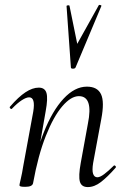

<svg xmlns="http://www.w3.org/2000/svg" viewBox="-20 -751 505 780"><path d="M336.6 9Q310.8 9 304.5 -13.2Q298.2 -35.4 308 -89L337 -248Q359.8 -360.4 300.4 -360.4Q268.4 -360.4 233 -319.2Q197.6 -278 166.2 -198.9Q134.8 -119.8 114.4 -7.2L102 -8.2Q122.8 -124.8 157.7 -212.9Q192.6 -301 238.1 -350Q283.6 -399 333 -399Q375.8 -399 390.4 -368.2Q405 -337.4 391.4 -267L358.4 -89Q353.4 -58.6 358.3 -44.7Q363.2 -30.8 375.4 -30.8Q386.4 -30.8 403.4 -43.6Q420.4 -56.4 441.2 -77Q444.2 -81 448.6 -77Q453 -73 449.2 -69Q416.6 -32 390 -11.5Q363.4 9 336.6 9ZM82.4 8Q68.2 8 63.6 6.3Q59 4.6 59 1.6Q59 -1.6 64.5 -24.8Q70 -48 74 -74L115 -297Q124.8 -355.6 98.4 -355.6Q86.8 -355.6 68.7 -344Q50.6 -332.4 29.2 -310Q26.2 -306 21.8 -310.5Q17.4 -315 21.2 -318.2Q54.8 -357.2 83.4 -376.1Q112 -395 137.6 -395Q162.4 -395 168.8 -373.3Q175.2 -351.6 165.6 -299.4L114.4 -7.2Q111.8 8 82.4 8ZM268 -477 250.4 -726Q250.4 -729 256.3 -729.5Q262.2 -730 262.4 -727L293.8 -572.8L381.4 -730Q382.6 -732 388 -730.5Q393.4 -729 391.6 -726L287 -477Q284.8 -472 276.4 -472Q268 -472 268 -477Z"/></svg>

Font: Cormorant Light
Style: Italic
Weight: 300
Italic angle: -10°
Designer: Christian Thalmann (Catharsis Fonts)
Foundry: Catharsis Fonts
Version: Version 4.000